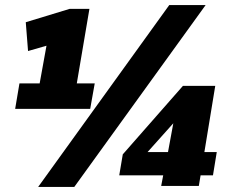

<svg xmlns="http://www.w3.org/2000/svg" viewBox="-20 -736 933 760"><path d="M40 -305 57 -406H137L164 -555L91 -534L82 -648L256 -701H334L284 -406H355L337 -305ZM274 4H131L650 -716H794ZM452 -42 466 -125 704 -396H832L789 -134H838L823 -42H774L767 0H618L626 -42ZM564 -134H645L666 -248Z"/></svg>

Font: Georama ExtraCondensed Thin Black
Style: Italic
Weight: 900
Italic angle: -9°
Version: Version 1.001